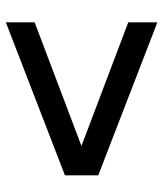

<svg xmlns="http://www.w3.org/2000/svg" viewBox="28 -574 545 640"><g transform="rotate(90 300.0 -254.5)"><path d="M55 -2V-98L467 -254L55 -410V-507L565 -310V-199Z"/></g></svg>

Font: Chivo Mono Medium
Style: Regular
Weight: 500
Monospace: yes
Designer: Hector Gatti
Foundry: Omnibus-Type
Version: Version 1.008